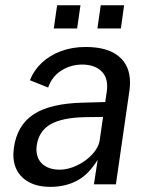

<svg xmlns="http://www.w3.org/2000/svg" viewBox="-20 -718 594 748"><path d="M302.5 -318 390 -320.5 396 -361.5Q397.5 -372 397.5 -381.5Q397.5 -422 371.2 -444.2Q345 -466.5 299 -466.5Q255 -466 218.8 -443Q182.5 -420 167.5 -377L96.5 -405.5Q111.5 -443.5 142.2 -472.8Q173 -502 217 -518.5Q261 -535 313.5 -535Q399 -535 442.8 -498.5Q486.5 -462 486.5 -397Q486.5 -380.5 484.5 -366.5L431.5 0H346L360.5 -95.5Q325 -37.5 279.5 -13.8Q234 10 176.5 10Q109.5 10 70.8 -23.5Q32 -57 32 -116.5Q32 -124 34 -142Q46.5 -230 110.8 -272.5Q175 -315 302.5 -318ZM122 -136.5Q122 -99 146.5 -78Q171 -57 213 -57Q245.5 -57 280.5 -73.8Q315.5 -90.5 340 -117.2Q364.5 -144 368.5 -172.5L381.5 -262.5L309 -261.5Q222 -259.5 176.8 -233.8Q131.5 -208 123 -151Q122 -141 122 -136.5ZM372.5 -697.5H463.5L451 -607H359.5ZM202.5 -697.5H293.5L280.5 -607H189.5Z"/></svg>

Font: 1883 Sans
Style: Italic
Weight: 400
Italic angle: -8°
Designer: 1883 Sans project is a fork of Public Sans.
Version: Version 1.009